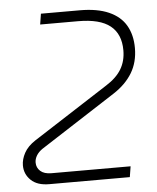

<svg xmlns="http://www.w3.org/2000/svg" viewBox="-51 -744 645 788"><g transform="rotate(-5 271.5 -350.0)"><path d="M120 0Q71 0 45 -25Q19 -50 19 -86Q19 -111 33 -137Q47 -163 79 -184L388 -383Q431 -410 451 -443.5Q471 -477 471 -521Q471 -588 428.5 -622Q386 -656 296 -656H140L147 -700H307Q379 -700 426.5 -679Q474 -658 496.5 -619Q519 -580 519 -526Q519 -468 492.5 -424Q466 -380 415 -347L105 -147Q89 -136 80.5 -122Q72 -108 72 -93Q72 -72 87.5 -58Q103 -44 133 -44H459L452 0Z"/></g></svg>

Font: MuseoModerno ExtraLight
Style: Italic
Weight: 250
Italic angle: -9°
Designer: Pablo Cosgaya, Héctor Gatti, Marcela Romero, and the Authors of The MuseoModerno Project.
Foundry: Omnibus-Type Team
Version: Version 1.003